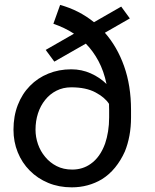

<svg xmlns="http://www.w3.org/2000/svg" viewBox="-20 -763 640 792"><path d="M412.6 -627.9 515.6 -687 480 -735.8 367.7 -671.4Q336.9 -696.3 302 -714.1Q267.1 -731.9 228 -742.7L200.2 -665Q222.7 -657.2 243.9 -647.2Q265.1 -637.2 285.2 -624L168.5 -557.1L204.1 -508.8L334 -583Q364.3 -552.2 386.2 -511.2Q408.2 -470.2 419.4 -416.5Q391.6 -443.8 354.2 -460.4Q316.9 -477.1 273.9 -477.1Q222.7 -477.1 179 -459.2Q135.3 -441.4 103.5 -408.7Q71.3 -376 53.5 -330.1Q35.6 -284.2 35.6 -228Q35.6 -178.2 53.2 -134.8Q70.8 -91.3 103 -59.1Q134.8 -26.9 179 -8.5Q223.1 9.8 275.9 9.8Q310.5 9.8 341.8 1.2Q373 -7.3 399.9 -23.4Q430.7 -42.5 454.6 -71.8Q478.5 -101.1 495.1 -138.2Q507.3 -168 513.9 -203.4Q520.5 -238.8 520.5 -278.8V-309.1Q520.5 -409.7 491.9 -490Q463.4 -570.3 412.6 -627.9ZM277.8 -63.5Q241.7 -63.5 213.6 -77.9Q185.5 -92.3 166.5 -115.7Q147 -138.7 136.7 -168.2Q126.5 -197.8 126.5 -228Q126.5 -263.7 136.7 -295.4Q147 -327.1 166.5 -351.1Q185.5 -375 212.9 -388.9Q240.2 -402.8 273.9 -402.8Q335 -402.8 374 -381.8Q413.1 -360.8 429.7 -334.5Q429.7 -328.1 429.9 -322.3Q430.2 -316.4 430.2 -310.1V-278.8Q430.2 -248.5 425.8 -221.2Q421.4 -193.8 413.6 -170.9Q403.3 -142.6 388.4 -121.6Q373.5 -100.6 354.5 -87.4Q338.4 -75.7 319.1 -69.6Q299.8 -63.5 277.8 -63.5Z"/></svg>

Font: RobotoMono Nerd Font
Style: Regular
Weight: 400
Monospace: yes
Designer: Google
Version: Version 3.000;Nerd Fonts 3.2.1